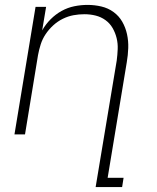

<svg xmlns="http://www.w3.org/2000/svg" viewBox="-20 -548 640 783"><path d="M370 215 456 -301Q459 -324 460 -347.5Q461 -371 455.5 -393Q450 -415 439 -434Q428 -453 410 -466Q392 -479 370 -484.5Q348 -490 324 -490Q302 -490 280 -486Q258 -482 236.5 -471.5Q215 -461 197 -444.5Q179 -428 166 -408.5Q153 -389 146 -367Q139 -345 135 -323L82 0H39L125 -520H168L152 -424Q166 -449 186.5 -469.5Q207 -490 231.5 -503.5Q256 -517 283 -522.5Q310 -528 337 -528Q366 -528 393.5 -521.5Q421 -515 443 -499Q465 -483 478.5 -459.5Q492 -436 498 -408.5Q504 -381 503 -352Q502 -323 497 -294L419 177H484L478 215Z"/></svg>

Font: Iosevka Extralight Extended
Style: Italic
Weight: 200
Width: 7
Italic angle: -9°
Monospace: yes
Designer: Belleve Invis
Foundry: Belleve Invis
Version: Version 32.5.0; ttfautohint (v1.8.4)